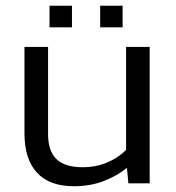

<svg xmlns="http://www.w3.org/2000/svg" viewBox="-20 -637 610 667"><path d="M152 -542V-617H230V-542ZM328 -542V-617H406V-542ZM237 10Q152 10 108.5 -37Q65 -84 65 -174V-474H147V-171Q147 -112 176.5 -84Q206 -56 268 -56Q312 -56 351 -72Q390 -88 418 -116V-474H500V0H426L421 -54Q387 -26 340 -8Q293 10 237 10Z"/></svg>

Font: Kanit Light
Style: Regular
Weight: 300
Designer: Katatrad Team
Foundry: CadsonDemak
Version: Version 2.000; ttfautohint (v1.8.3)